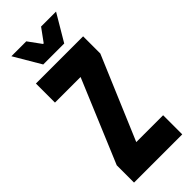

<svg xmlns="http://www.w3.org/2000/svg" viewBox="-261 -844 880 880"><g transform="rotate(-45 179.0 -403.5)"><path d="M334.5 -124V0H22V-112L191 -515.5H25V-639H331V-527.5L160.5 -124ZM110.5 -677 34 -807H130.5L176.5 -744H180.5L226.5 -807H323.5L246.5 -677Z"/></g></svg>

Font: Anek Latin Condensed
Style: Bold
Weight: 700
Width: 3
Designer: Yesha Goshar
Foundry: Ek Type
Version: Version 1.003